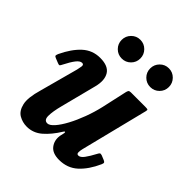

<svg xmlns="http://www.w3.org/2000/svg" viewBox="-212 -895 1047 1047"><g transform="rotate(45 311.5 -371.5)"><path d="M4 -387.5Q36.5 -456.5 79.2 -495.8Q122 -535 181 -535Q243.5 -535 265 -500Q286.5 -465 271.5 -406.5L218.5 -200Q204 -144.5 204 -111.2Q204 -78 229 -78Q245.5 -78 266.8 -102Q288 -126 309.5 -166Q331 -206 349.2 -255Q367.5 -304 379 -354L411.5 -500.5Q413.5 -509.5 417 -514.8Q420.5 -520 432 -520H543Q557.5 -520 561.2 -518Q565 -516 562 -504.5L464.5 -114.5Q461 -101 460.8 -87.2Q460.5 -73.5 473 -73.5Q488 -73.5 504 -95Q520 -116.5 539 -152.5Q543.5 -161.5 547.5 -165Q551.5 -168.5 562 -165L586.5 -155Q596.5 -151 599 -146.5Q601.5 -142 596.5 -130.5Q566 -62 522.5 -22.2Q479 17.5 415 17.5Q364.5 17.5 342.5 -10.8Q320.5 -39 326 -78L332 -105Q333.5 -113.5 330 -114Q326.5 -114.5 322 -106.5Q289 -53 250.5 -19.5Q212 14 162.5 14Q129 14 101 -2.5Q73 -19 63.5 -60.8Q54 -102.5 76.5 -179L136.5 -401Q139.5 -412.5 142 -429.2Q144.5 -446 130.5 -446Q115 -446 98.2 -424.5Q81.5 -403 61 -362.5Q56.5 -353 53 -350Q49.5 -347 38.5 -351.5L10 -363Q0 -367 -0.2 -371.8Q-0.5 -376.5 4 -387.5ZM486 -615Q456 -615 435 -636Q414 -657 414 -687Q414 -717 435 -738.2Q456 -759.5 486 -759.5Q516 -759.5 537 -738.2Q558 -717 558 -687Q558 -657 537 -636Q516 -615 486 -615ZM266 -615Q236 -615 215 -636Q194 -657 194 -687Q194 -717 215 -738.2Q236 -759.5 266 -759.5Q296 -759.5 317 -738.2Q338 -717 338 -687Q338 -657 317 -636Q296 -615 266 -615Z"/></g></svg>

Font: Besley* Narrow
Style: Bold Italic
Weight: 700
Width: 4
Italic angle: -13°
Designer: Owen Earl
Foundry: indestructible type*
Version: Version 3.000; ttfautohint (v1.8.3)